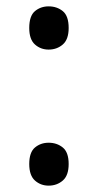

<svg xmlns="http://www.w3.org/2000/svg" viewBox="-20 -570 308 604"><path d="M72 -482Q72 -520 90 -535Q108 -550 133 -550Q159 -550 177.5 -535Q196 -520 196 -482Q196 -446 177.5 -430Q159 -414 133 -414Q108 -414 90 -430Q72 -446 72 -482ZM72 -54Q72 -91 90 -106Q108 -121 133 -121Q159 -121 177.5 -106Q196 -91 196 -54Q196 -18 177.5 -2Q159 14 133 14Q108 14 90 -2Q72 -18 72 -54Z"/></svg>

Font: Noto Sans Ethiopic
Style: Regular
Weight: 400
Designer: Monotype Design Team
Foundry: Monotype Imaging Inc.
Version: Version 2.102; ttfautohint (v1.8.4.7-5d5b)